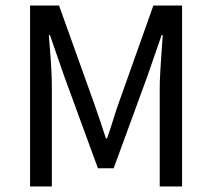

<svg xmlns="http://www.w3.org/2000/svg" viewBox="-20 -676 769 696"><path d="M89 0V-656H194L318 -310Q330 -277 341.5 -242.5Q353 -208 364 -174H368Q380 -208 390.5 -242.5Q401 -277 413 -310L536 -656H640V0H559V-353Q559 -382 561 -416Q563 -450 565.5 -485Q568 -520 570 -549H566L514 -399L392 -66H335L213 -399L161 -549H157Q159 -520 162 -485Q165 -450 166.5 -416Q168 -382 168 -353V0Z"/></svg>

Font: Assistant ExtraLight Medium
Style: Regular
Weight: 500
Version: Version 3.000